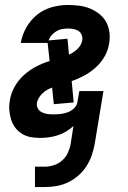

<svg xmlns="http://www.w3.org/2000/svg" viewBox="-20 -548 515 774"><path d="M121 206V124H160Q178 124 197 118Q216 112 231 98.5Q246 85 254 67Q262 49 265 31L276 -40Q262 -27 246 -17.5Q230 -8 212.5 -2.5Q195 3 177 5.5Q159 8 142 8Q122 8 103 4.5Q84 1 68 -9Q52 -19 41 -34Q30 -49 24.5 -67Q19 -85 17.5 -104.5Q16 -124 20 -144Q24 -172 39 -198.5Q54 -225 76 -245Q98 -265 124.5 -279Q151 -293 180 -302L172 -375H64Q69 -407 86 -437Q103 -467 129.5 -488.5Q156 -510 189 -519Q222 -528 253 -528Q277 -528 299.5 -525Q322 -522 342 -514Q362 -506 379.5 -492.5Q397 -479 407.5 -460Q418 -441 421 -418.5Q424 -396 420 -373Q416 -346 402 -321Q388 -296 366.5 -276.5Q345 -257 320 -243.5Q295 -230 269 -221L277 -135L197 -128L190 -195Q179 -191 169.5 -185.5Q160 -180 151.5 -172Q143 -164 137 -154Q131 -144 129 -134Q127 -121 132.5 -111Q138 -101 148.5 -95.5Q159 -90 171 -88.5Q183 -87 195 -87Q209 -87 223.5 -88.5Q238 -90 252 -95Q266 -100 278 -111Q290 -122 292 -136L300 -181H397L362 31Q358 54 350 77.5Q342 101 328.5 122Q315 143 295.5 160Q276 177 253.5 187.5Q231 198 207.5 202Q184 206 161 206ZM258 -328Q268 -332 276 -337.5Q284 -343 292 -350.5Q300 -358 305 -367Q310 -376 312 -386Q313 -397 309 -407.5Q305 -418 296 -423.5Q287 -429 276 -431Q265 -433 253 -433Q242 -433 230.5 -431Q219 -429 208 -422.5Q197 -416 188.5 -406.5Q180 -397 176 -385L252 -392Z"/></svg>

Font: Iosevka QP
Style: Bold Italic
Weight: 700
Italic angle: -9°
Designer: Belleve Invis
Foundry: Belleve Invis
Version: Version 20.0.0; ttfautohint (v1.8.4)